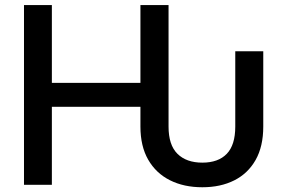

<svg xmlns="http://www.w3.org/2000/svg" viewBox="-20 -748 1154 777"><path d="M798.8 9.8Q724.1 9.8 667.7 -18.6Q611.3 -46.9 579.8 -101.6Q548.3 -156.2 548.3 -235.8V-315.9H189.9V0H77.1V-727.5H189.9V-412.6H548.3V-727.5H662.1V-235.8Q662.1 -161.1 698.2 -125.5Q734.4 -89.8 798.8 -89.8Q863.3 -89.8 897.7 -125.5Q932.1 -161.1 932.1 -235.8V-540.5H1045.4V-235.8Q1045.4 -155.3 1014.4 -100.6Q983.4 -45.9 928 -18.1Q872.6 9.8 798.8 9.8Z"/></svg>

Font: V-Inter
Style: Medium-500
Weight: 500
Designer: Rasmus Andersson
Foundry: rsms
Version: Version 4.000;git-4146feb